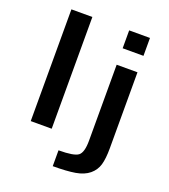

<svg xmlns="http://www.w3.org/2000/svg" viewBox="-170 -870 1064 1211"><g transform="rotate(20 362.5 -265.0)"><path d="M486.3 -629.9V-750H626V-629.9ZM326.2 219.7V113.3Q429.7 113.3 458 91.3Q486.3 69.3 486.3 -9.8V-519.5H626V-9.8Q626 60.5 613.8 102.1Q601.6 143.6 567.4 171.9Q533.2 200.2 476.6 210Q419.9 219.7 326.2 219.7ZM98.6 0V-750H239.3V0Z"/></g></svg>

Font: Mgen+ 1c bold
Style: Bold
Weight: 700
Designer: [Source Han Sans]
Ryoko NISHIZUKA  (kana & ideographs); Paul D. Hunt (Latin, Greek & Cyrillic); Wenlong ZHANG  (bopomofo
Version: Version 1.059.20150602